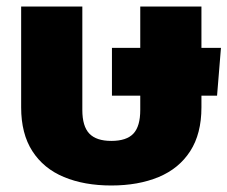

<svg xmlns="http://www.w3.org/2000/svg" viewBox="-20 -560 699 590"><path d="M322 10Q239 10 176.5 -16Q114 -42 79.5 -95.5Q45 -149 45 -230V-540H233V-222Q233 -172 254.5 -149.5Q276 -127 322 -127Q369 -127 390 -149.5Q411 -172 411 -222V-266H324V-413H411V-540H599V-413H659L647 -266H599V-230Q599 -149 564.5 -95.5Q530 -42 467.5 -16Q405 10 322 10Z"/></svg>

Font: Kanit
Style: Bold
Weight: 700
Designer: Katatrad Team
Foundry: CadsonDemak
Version: Version 2.000; ttfautohint (v1.8.3)